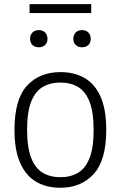

<svg xmlns="http://www.w3.org/2000/svg" viewBox="-20 -898 584 928"><path d="M272 9.5Q205 9.5 155.2 -19.2Q105.5 -48 77.8 -109.8Q50 -171.5 50 -270.5Q50 -418 110.5 -483.8Q171 -549.5 272 -549.5Q339 -549.5 388.8 -521Q438.5 -492.5 466 -431Q493.5 -369.5 493.5 -270.5Q493.5 -123 432.8 -56.8Q372 9.5 272 9.5ZM272 -41.5Q321 -41.5 357 -62.8Q393 -84 412.8 -134Q432.5 -184 432.5 -269Q432.5 -356 412.8 -406.2Q393 -456.5 357 -477.8Q321 -499 272 -499Q223 -499 186.8 -477.8Q150.5 -456.5 130.8 -406.8Q111 -357 111 -272Q111 -185 130.8 -134.8Q150.5 -84.5 186.5 -63Q222.5 -41.5 272 -41.5ZM376.5 -669.5Q357.5 -669.5 346 -680.5Q334.5 -691.5 334.5 -710.5Q334.5 -729.5 346 -741Q357.5 -752.5 376.5 -752.5Q395.5 -752.5 407 -741Q418.5 -729.5 418.5 -710.5Q418.5 -691.5 407 -680.5Q395.5 -669.5 376.5 -669.5ZM167.5 -669.5Q148.5 -669.5 137 -680.5Q125.5 -691.5 125.5 -710.5Q125.5 -729.5 137 -741Q148.5 -752.5 167.5 -752.5Q186.5 -752.5 198 -741Q209.5 -729.5 209.5 -710.5Q209.5 -691.5 198 -680.5Q186.5 -669.5 167.5 -669.5ZM123 -835V-878H421V-835Z"/></svg>

Font: Encode Sans Lt
Style: Regular
Weight: 300
Designer: Multiple Designers
Foundry: Impallari Type
Version: Version 3.002; ttfautohint (v1.8.3) -l 8 -r 50 -G 200 -x 14 